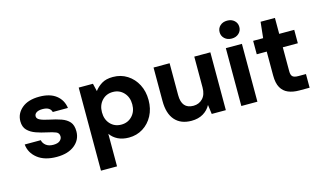

<svg xmlns="http://www.w3.org/2000/svg" viewBox="-104 -1061 2735 1616"><g transform="rotate(-15 1264.0 -252.5)"><path d="M273 12Q168 12 106.5 -36.5Q45 -85 38 -159H178Q183 -132 207 -113Q231 -94 271 -94Q310 -94 328.5 -110Q347 -126 347 -147Q347 -177 320 -188Q293 -199 245 -209Q197 -219 153 -234.5Q109 -250 81 -278.5Q53 -307 53 -357Q53 -424 107.5 -470Q162 -516 260 -516Q352 -516 405.5 -474.5Q459 -433 469 -362H337Q325 -408 259 -408Q225 -408 206.5 -396Q188 -384 188 -364Q188 -343 214.5 -330.5Q241 -318 290 -308Q349 -296 393 -280.5Q437 -265 462 -236.5Q487 -208 487 -154Q487 -81 429.5 -34.5Q372 12 273 12Z M601 220V-504H725L741 -436Q764 -468 802 -492Q840 -516 901 -516Q971 -516 1025.5 -481Q1080 -446 1111 -386.5Q1142 -327 1142 -251Q1142 -175 1110.5 -115.5Q1079 -56 1024.5 -22Q970 12 902 12Q847 12 806.5 -8Q766 -28 741 -64V220ZM868 -110Q925 -110 962.5 -149.5Q1000 -189 1000 -251Q1000 -314 962.5 -354Q925 -394 868 -394Q810 -394 773 -354Q736 -314 736 -252Q736 -189 773 -149.5Q810 -110 868 -110Z M1447 12Q1354 12 1303.5 -45.5Q1253 -103 1253 -212V-504H1393V-226Q1393 -106 1495 -106Q1544 -106 1576 -139.5Q1608 -173 1608 -235V-504H1748V0H1625L1614 -81Q1592 -39 1549.5 -13.5Q1507 12 1447 12Z M1953 -569Q1915 -569 1891 -591.5Q1867 -614 1867 -647Q1867 -681 1891 -703Q1915 -725 1953 -725Q1991 -725 2015 -703Q2039 -681 2039 -647Q2039 -614 2015 -591.5Q1991 -569 1953 -569ZM1883 0V-504H2023V0Z M2387 0Q2333 0 2292.5 -17Q2252 -34 2230 -73Q2208 -112 2208 -179V-387H2121V-504H2208L2223 -643H2348V-504H2479V-387H2348V-178Q2348 -145 2362 -132Q2376 -119 2412 -119H2478V0Z"/></g></svg>

Font: DM Sans ExtraBold
Style: Regular
Weight: 800
Designer: Colophon Foundry, Jonny Pinhorn
Foundry: Colophon Foundry
Version: Version 4.004; ttfautohint (v1.8.4.7-5d5b)